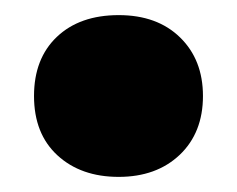

<svg xmlns="http://www.w3.org/2000/svg" viewBox="-20 -225 314 254"><path d="M137 9Q87 9 56 -19.5Q25 -48 25 -98Q25 -147.5 55.2 -176.2Q85.5 -205 137 -205Q188 -205 218.2 -175.5Q248.5 -146 248.5 -98Q248.5 -49.5 217.8 -20.2Q187 9 137 9Z"/></svg>

Font: Encode Sans Semi Condensed ExtraBold
Style: Regular
Weight: 800
Width: 4
Designer: Multiple Designers
Foundry: Impallari Type
Version: Version 3.000; ttfautohint (v1.8.3) -l 8 -r 50 -G 200 -x 14 